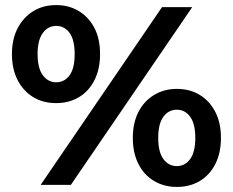

<svg xmlns="http://www.w3.org/2000/svg" viewBox="-20 -728 917 756"><path d="M140 0 618 -700H737L259 0ZM201 -322Q150 -322 111 -345.5Q72 -369 49.5 -412.5Q27 -456 27 -515Q27 -574 49.5 -617Q72 -660 111 -684Q150 -708 201 -708Q252 -708 291 -684Q330 -660 352 -617.5Q374 -575 374 -515Q374 -456 352 -412.5Q330 -369 291 -345.5Q252 -322 201 -322ZM201 -404Q234 -404 254 -431.5Q274 -459 274 -515Q274 -571 254 -598.5Q234 -626 201 -626Q169 -626 148.5 -598Q128 -570 128 -515Q128 -460 148.5 -432Q169 -404 201 -404ZM676 8Q626 8 586.5 -15.5Q547 -39 525 -82.5Q503 -126 503 -185Q503 -244 525 -287Q547 -330 586.5 -354Q626 -378 676 -378Q728 -378 767 -354Q806 -330 828 -287Q850 -244 850 -185Q850 -126 828 -82.5Q806 -39 767 -15.5Q728 8 676 8ZM676 -74Q709 -74 729 -102Q749 -130 749 -185Q749 -240 729 -268Q709 -296 676 -296Q644 -296 623.5 -268.5Q603 -241 603 -185Q603 -129 623.5 -101.5Q644 -74 676 -74Z"/></svg>

Font: Montserrat Thin
Style: Bold
Weight: 700
Version: Version 9.000